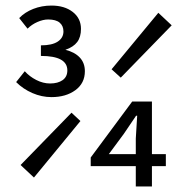

<svg xmlns="http://www.w3.org/2000/svg" viewBox="-20 -670 640 690"><path d="M38 -375 69 -414Q86 -395 110.5 -382.5Q135 -370 160 -370Q188 -370 205 -382Q222 -394 222 -417Q222 -469 127 -469V-507Q167 -507 187.5 -520.5Q208 -534 208 -557Q208 -577 194.5 -588.5Q181 -600 153 -600Q135 -600 114.5 -591Q94 -582 79 -567L49 -605Q69 -626 99.5 -638Q130 -650 165 -650Q212 -650 241.5 -627Q271 -604 271 -566Q271 -537 257.5 -519Q244 -501 215 -491Q248 -483 266.5 -463.5Q285 -444 285 -414Q285 -371 251 -346Q217 -321 165 -321Q130 -321 96.5 -335.5Q63 -350 38 -375ZM381 -421 549 -624 597 -579 414 -391ZM468 -73H306V-104L455 -305H526V-116H576V-73H526V0H468ZM54 -77 237 -265 269 -235 102 -32ZM468 -116V-172L473 -254H469L425 -189L371 -116Z"/></svg>

Font: Office Code Pro
Style: Regular
Weight: 400
Designer: Nathan Rutzky & Paul D. Hunt
Foundry: Adobe Systems Incorporated
Version: Version 1.004